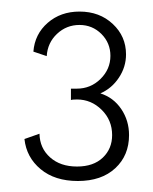

<svg xmlns="http://www.w3.org/2000/svg" viewBox="-20 -784 269 337"><path d="M22.9 -540 49.3 -549.3Q49.8 -523.9 67.9 -507.8Q85.9 -491.7 115.2 -491.7Q144 -491.7 160.4 -507.3Q176.8 -522.9 176.8 -546.9Q176.8 -573.2 158.4 -591.3Q140.1 -609.4 115.2 -609.4Q106.9 -609.4 104.5 -608.4V-628.4H114.7Q139.2 -628.4 156.5 -645.5Q173.8 -662.6 173.8 -686Q173.8 -708.5 158 -724.4Q142.1 -740.2 119.6 -740.2Q96.7 -740.2 80.1 -724.6Q63.5 -709 62 -685.5L38.6 -693.4Q41 -724.1 63.7 -743.9Q86.4 -763.7 119.6 -763.7Q154.8 -763.7 178 -741.9Q201.2 -720.2 201.2 -688.5Q201.2 -666.5 188.7 -647.7Q176.3 -628.9 156.2 -620.1Q179.2 -612.8 192.9 -592.5Q206.5 -572.3 206.5 -546.9Q206.5 -511.2 182.4 -488.8Q158.2 -466.3 116.7 -466.3Q76.2 -466.3 51.3 -487.1Q26.4 -507.8 22.9 -540Z"/></svg>

Font: Spartan MB Light
Style: Regular
Weight: 300
Designer: Matt Bailey, Mirko Velimirovic
Foundry: Matt Bailey
Version: Version 1.005